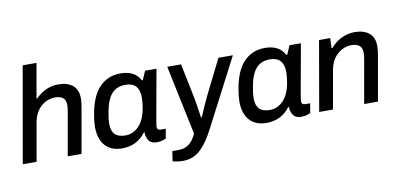

<svg xmlns="http://www.w3.org/2000/svg" viewBox="-80 -983 2968 1425"><g transform="rotate(-10 1403.5 -270.5)"><path d="M21 0 147.9 -723.1H252L206.1 -462.9H212.9Q246.1 -498 289.8 -518.1Q333.5 -538.1 381.8 -538.1Q449.7 -538.1 490.2 -506.1Q530.8 -474.1 530.8 -405.8Q530.8 -376.5 522.9 -335L463.9 0H359.9L418 -329.1Q422.9 -357.4 422.9 -376Q422.9 -446.8 342.8 -446.8Q282.7 -446.8 235.8 -404.5Q189 -362.3 175.8 -287.1L125 0Z M767.6 12.2Q688 12.2 642.3 -36.9Q596.7 -85.9 596.7 -180.2Q596.7 -216.3 606 -269Q628.4 -405.8 691.7 -471.9Q754.9 -538.1 850.6 -538.1Q960 -538.1 999.5 -460H1006.8L1035.6 -525.9H1121.6L1098.6 -398.9Q1046.9 -117.2 1046.9 -101.1Q1046.9 -75.2 1075.7 -75.2H1111.8L1099.6 -3.9Q1068.4 12.2 1030.8 12.2Q974.6 12.2 960 -33.2Q951.2 -52.7 952.6 -75.2H945.8Q881.8 12.2 767.6 12.2ZM810.5 -78.1Q866.7 -78.1 910.4 -122.6Q954.1 -167 969.7 -255.9Q977.5 -305.2 977.5 -334Q977.5 -448.2 873.5 -448.2Q807.6 -448.2 769.8 -406.5Q731.9 -364.7 714.8 -271Q704.6 -215.8 704.6 -186Q704.6 -130.4 730.2 -104.2Q755.9 -78.1 810.5 -78.1Z M1119.6 171.9 1131.3 96.2H1183.6Q1222.7 96.2 1254.4 74Q1286.1 51.8 1312.5 -2L1202.6 -525.9H1306.6L1358.4 -272.9Q1370.6 -211.4 1384.3 -111.8H1389.6Q1440.4 -230 1457.5 -263.2L1588.4 -525.9H1697.3L1434.6 -20Q1410.2 27.3 1387.9 60.8Q1365.7 94.2 1336.9 123.5Q1308.1 152.8 1273.4 167.5Q1238.8 182.1 1197.3 182.1Q1155.8 182.1 1119.6 171.9Z M1856 12.2Q1776.4 12.2 1730.7 -36.9Q1685.1 -85.9 1685.1 -180.2Q1685.1 -216.3 1694.3 -269Q1716.8 -405.8 1780 -471.9Q1843.3 -538.1 1939 -538.1Q2048.3 -538.1 2087.9 -460H2095.2L2124 -525.9H2210L2187 -398.9Q2135.3 -117.2 2135.3 -101.1Q2135.3 -75.2 2164.1 -75.2H2200.2L2188 -3.9Q2156.7 12.2 2119.1 12.2Q2063 12.2 2048.3 -33.2Q2039.6 -52.7 2041 -75.2H2034.2Q1970.2 12.2 1856 12.2ZM1898.9 -78.1Q1955.1 -78.1 1998.8 -122.6Q2042.5 -167 2058.1 -255.9Q2065.9 -305.2 2065.9 -334Q2065.9 -448.2 1961.9 -448.2Q1896 -448.2 1858.2 -406.5Q1820.3 -364.7 1803.2 -271Q1793 -215.8 1793 -186Q1793 -130.4 1818.6 -104.2Q1844.2 -78.1 1898.9 -78.1Z M2254.9 0 2346.7 -525.9H2430.7L2427.7 -451.2H2435.1Q2468.8 -492.2 2516.4 -515.1Q2564 -538.1 2615.7 -538.1Q2683.6 -538.1 2724.1 -506.1Q2764.6 -474.1 2764.6 -405.8Q2764.6 -376.5 2756.8 -335L2697.8 0H2593.8L2651.9 -329.1Q2656.7 -359.4 2656.7 -376Q2656.7 -446.8 2576.7 -446.8Q2517.1 -446.8 2470 -404.8Q2422.9 -362.8 2409.7 -287.1L2358.9 0Z"/></g></svg>

Font: Archivo Medium
Style: Italic
Weight: 500
Italic angle: -10°
Designer: Hector Gatti
Foundry: Omnibus-Type
Version: Version 2.001